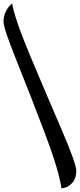

<svg xmlns="http://www.w3.org/2000/svg" viewBox="-20 -888 453 1090"><path d="M350 177 329 182Q315 80 232.5 -137.5Q150 -355 75 -541Q0 -727 0 -765Q0 -813 32 -852Q39 -860 49 -868Q64 -779 155.5 -561.5Q247 -344 330 -151.5Q413 41 413 82.5Q413 124 392 148Q371 172 350 177Z"/></svg>

Font: Merienda
Style: Regular
Weight: 400
Designer: Eduardo Rodriguez Tunni
Foundry: Eduardo Rodriguez Tunni
Version: Version 1.001